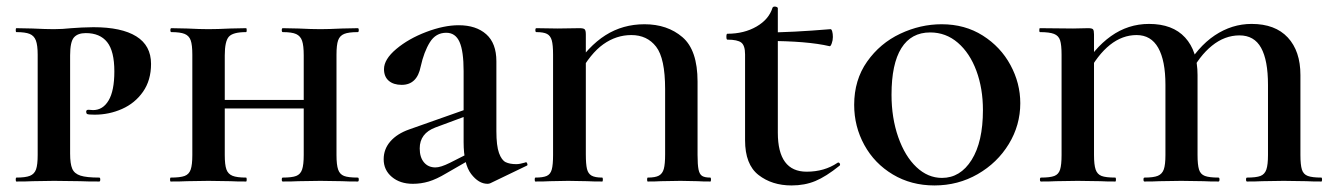

<svg xmlns="http://www.w3.org/2000/svg" viewBox="-20 -554 4082 586"><path d="M283 -12Q286 -12 286 -6Q286 0 283 0Q245 0 224 -1L145 -2L80 -1Q62 0 30 0Q28 0 28 -6Q28 -12 30 -12Q58 -12 71.5 -17.5Q85 -23 90 -37Q95 -51 95 -81V-387Q95 -416 89.5 -430.5Q84 -445 70.5 -450.5Q57 -456 30 -456Q28 -456 28 -462Q28 -468 30 -468L79 -467Q121 -465 144 -465Q170 -465 198 -468Q209 -469 229.5 -470Q250 -471 265 -471Q351 -471 396 -443Q441 -415 441 -359Q441 -309 416.5 -274Q392 -239 352.5 -221.5Q313 -204 269 -204Q250 -204 246 -206Q243 -208 243 -213Q243 -219 250 -219L264 -218Q294 -218 311.5 -247.5Q329 -277 329 -336Q329 -398 307 -425.5Q285 -453 242 -453Q217 -453 205.5 -439.5Q194 -426 194 -385V-85Q194 -54 200.5 -39Q207 -24 225.5 -18Q244 -12 283 -12Z M843 -456Q840 -456 840 -462Q840 -468 843 -468L891 -467Q931 -465 958 -465Q982 -465 1024 -467L1072 -468Q1075 -468 1075 -462Q1075 -456 1072 -456Q1044 -456 1030.5 -450.5Q1017 -445 1012 -431Q1007 -417 1007 -387V-81Q1007 -51 1012 -36.5Q1017 -22 1030 -17Q1043 -12 1072 -12Q1075 -12 1075 -6Q1075 0 1072 0Q1041 0 1024 -1L958 -2L891 -1Q874 0 843 0Q840 0 840 -6Q840 -12 843 -12Q871 -12 884 -17Q897 -22 902 -36.5Q907 -51 907 -81V-385Q907 -415 902 -429.5Q897 -444 884 -450Q871 -456 843 -456ZM614 -249H953V-223H614ZM503 -456Q500 -456 500 -462Q500 -468 503 -468L551 -467Q591 -465 616 -465Q643 -465 683 -467L731 -468Q733 -468 733 -462Q733 -456 731 -456Q691 -456 678.5 -442Q666 -428 666 -385V-81Q666 -51 671 -37Q676 -23 689.5 -17.5Q703 -12 731 -12Q733 -12 733 -6Q733 0 731 0Q700 0 683 -1L616 -2L551 -1Q533 0 501 0Q499 0 499 -6Q499 -12 501 -12Q530 -12 543.5 -17Q557 -22 562 -36.5Q567 -51 567 -81V-387Q567 -417 562 -431Q557 -445 543.5 -450.5Q530 -456 503 -456Z M1468 7Q1441 7 1418 -23Q1395 -53 1395 -120V-337Q1395 -398 1382.5 -426Q1370 -454 1342 -454Q1310 -454 1292 -425Q1274 -396 1264 -351Q1253 -295 1206 -295Q1181 -295 1166.5 -307.5Q1152 -320 1152 -343Q1152 -373 1189.5 -404.5Q1227 -436 1281 -456.5Q1335 -477 1380 -477Q1433 -477 1464 -449.5Q1495 -422 1495 -367V-154Q1495 -109 1503 -87Q1511 -65 1523.5 -59Q1536 -53 1556 -53Q1566 -53 1583 -58L1585 -59Q1588 -59 1589.5 -54Q1591 -49 1587 -48L1477 5Q1473 7 1468 7ZM1151 -68Q1151 -99 1171.5 -122.5Q1192 -146 1229 -159L1430 -230L1433 -211L1309 -165Q1261 -147 1261 -101Q1261 -74 1274 -58.5Q1287 -43 1309 -43Q1325 -43 1353 -57L1440 -101L1441 -82L1342 -25Q1312 -7 1288.5 0Q1265 7 1240 7Q1201 7 1176 -14Q1151 -35 1151 -68Z M1818 -12Q1820 -12 1820 -6Q1820 0 1818 0Q1789 0 1772 -1L1714 -2L1659 -1Q1643 0 1614 0Q1612 0 1612 -6Q1612 -12 1614 -12Q1637 -12 1648.5 -17Q1660 -22 1664 -36.5Q1668 -51 1668 -81V-387Q1668 -417 1664 -431Q1660 -445 1649.5 -450.5Q1639 -456 1617 -456Q1614 -456 1614 -462Q1614 -468 1617 -468L1682 -467L1749 -468Q1761 -468 1764.5 -464.5Q1768 -461 1768 -449V-83Q1768 -53 1771.5 -38.5Q1775 -24 1785.5 -18Q1796 -12 1818 -12ZM1947 -480Q2017 -480 2063 -440.5Q2109 -401 2109 -305V-81Q2109 -51 2112 -36.5Q2115 -22 2123 -17Q2131 -12 2148 -12Q2150 -12 2150 -6Q2150 0 2148 0Q2123 0 2109 -1L2057 -2L1997 -1Q1982 0 1957 0Q1955 0 1955 -6Q1955 -12 1957 -12Q1980 -12 1991 -18Q2002 -24 2006 -38.5Q2010 -53 2010 -83V-282Q2010 -376 1982.5 -411.5Q1955 -447 1907 -447Q1861 -447 1821.5 -419Q1782 -391 1747 -327L1730 -343Q1775 -413 1828 -446.5Q1881 -480 1947 -480Z M2254 -126V-388Q2254 -415 2242.5 -424Q2231 -433 2200 -433Q2197 -433 2197 -442Q2197 -451 2200 -451Q2251 -451 2289 -473Q2327 -495 2338 -531Q2340 -534 2344 -534Q2348 -534 2351 -532.5Q2354 -531 2354 -529V-149Q2354 -30 2442 -30Q2496 -30 2536 -57L2538 -58Q2542 -58 2543.5 -54Q2545 -50 2542 -48Q2501 -15 2468.5 -1.5Q2436 12 2396 12Q2336 12 2295 -20Q2254 -52 2254 -126ZM2319 -429V-455Q2395 -455 2515 -465Q2518 -465 2520 -458Q2522 -451 2522 -441Q2522 -431 2518.5 -421.5Q2515 -412 2512 -413Q2444 -429 2319 -429Z M2587 -234Q2587 -310 2626.5 -366Q2666 -422 2727.5 -451Q2789 -480 2854 -480Q2925 -480 2979.5 -445.5Q3034 -411 3064 -355.5Q3094 -300 3094 -239Q3094 -172 3059 -114.5Q3024 -57 2964 -22.5Q2904 12 2832 12Q2761 12 2705 -21.5Q2649 -55 2618 -111.5Q2587 -168 2587 -234ZM2980 -218Q2980 -284 2960 -338Q2940 -392 2903.5 -423.5Q2867 -455 2819 -455Q2761 -455 2731 -407Q2701 -359 2701 -265Q2701 -194 2721.5 -135.5Q2742 -77 2777 -44Q2812 -11 2855 -11Q2911 -11 2945.5 -66Q2980 -121 2980 -218Z M3786 -12Q3814 -12 3827 -17Q3840 -22 3845 -36.5Q3850 -51 3850 -81V-295Q3850 -370 3829 -408Q3808 -446 3763 -446Q3718 -446 3679 -414.5Q3640 -383 3612 -327L3594 -339Q3635 -411 3687.5 -446Q3740 -481 3800 -481Q3872 -481 3910.5 -439.5Q3949 -398 3949 -325V-81Q3949 -51 3953.5 -36.5Q3958 -22 3971.5 -17Q3985 -12 4013 -12Q4015 -12 4015 -6Q4015 0 4013 0Q3984 0 3967 -1L3898 -2L3832 -1Q3815 0 3786 0Q3783 0 3783 -6Q3783 -12 3786 -12ZM3473 -12Q3501 -12 3514 -17.5Q3527 -23 3532 -37Q3537 -51 3537 -81V-295Q3537 -369 3515 -408Q3493 -447 3449 -447Q3362 -447 3298 -327L3281 -339Q3318 -406 3370.5 -443.5Q3423 -481 3487 -481Q3559 -481 3597 -439.5Q3635 -398 3635 -325V-81Q3635 -51 3639.5 -36.5Q3644 -22 3657.5 -17Q3671 -12 3699 -12Q3702 -12 3702 -6Q3702 0 3699 0Q3670 0 3653 -1L3585 -2L3519 -1Q3502 0 3473 0Q3470 0 3470 -6Q3470 -12 3473 -12ZM3157 -12Q3185 -12 3198 -17Q3211 -22 3215.5 -36.5Q3220 -51 3220 -81V-387Q3220 -417 3215.5 -431Q3211 -445 3197 -450.5Q3183 -456 3154 -456Q3152 -456 3152 -462Q3152 -468 3154 -468L3255 -467L3301 -468Q3313 -468 3316 -464.5Q3319 -461 3319 -449V-81Q3319 -51 3324 -36.5Q3329 -22 3342 -17Q3355 -12 3384 -12Q3386 -12 3386 -6Q3386 0 3384 0Q3355 0 3338 -1L3269 -2L3203 -1Q3186 0 3157 0Q3154 0 3154 -6Q3154 -12 3157 -12Z"/></svg>

Font: Cormorant Unicase
Style: Bold
Weight: 700
Designer: Christian Thalmann (Catharsis Fonts)
Foundry: Catharsis Fonts
Version: Version 4.000